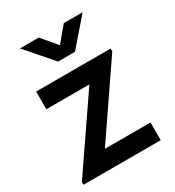

<svg xmlns="http://www.w3.org/2000/svg" viewBox="-185 -884 905 993"><g transform="rotate(-30 267.0 -387.5)"><path d="M88 -775H200.5L275.2 -685.8L349.8 -775H462.3L325.7 -617.5H224.7ZM20 0V-16.7L305.8 -434.3H49V-540H493.7V-523L208.7 -105.7H481.3V0Z"/></g></svg>

Font: Manrope ExtraLight
Style: Regular
Weight: 200
Designer: Mikhail Sharanda
Foundry: Mikhail Sharanda
Version: Version 4.505